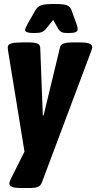

<svg xmlns="http://www.w3.org/2000/svg" viewBox="-20 -738 483 964"><path d="M89 206Q55 206 41 200.5Q27 195 27 183Q27 178 29.5 172.5Q32 167 34 161L103 23L21 -480Q20 -486 19.5 -491.5Q19 -497 19 -501Q19 -515 37 -520Q55 -525 85 -525H132Q151 -525 166 -520Q181 -515 182 -499L195 -159H199L281 -499Q284 -515 300.5 -520Q317 -525 338 -525H383Q443 -525 443 -502Q443 -494 437 -479L190 179Q183 196 168.5 201Q154 206 133 206ZM152 -572Q106 -572 106 -587Q106 -595 117 -615L158 -687Q169 -705 187 -711.5Q205 -718 252 -718Q300 -718 316 -711.5Q332 -705 339 -687L365 -615Q370 -601 370 -591Q370 -581 359 -576.5Q348 -572 320 -572Q299 -572 289 -577Q279 -582 271 -596L247 -638L213 -596Q203 -582 190 -577Q177 -572 152 -572Z"/></svg>

Font: Asap Condensed Condensed ExtraBold
Style: Italic
Weight: 800
Width: 3
Italic angle: -6°
Designer: Pablo Cosgaya
Foundry: Omnibus-Type
Version: Version 3.001; ttfautohint (v1.8.4.7-5d5b)